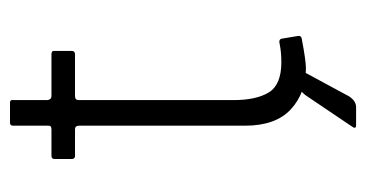

<svg xmlns="http://www.w3.org/2000/svg" viewBox="-190 -420 716 375"><g transform="rotate(-90 167.5 -232.0)"><path d="M110 -111V-435Q110 -443 103 -443H51Q45 -443 45 -449V-483Q45 -489 51 -489H103Q111 -489 110 -496V-564Q110 -570 116 -570H155Q161 -570 160 -564V-497Q161 -489 168 -489H249Q257 -489 256 -483V-449Q256 -443 249 -443H168Q160 -443 160 -436V-134Q160 -89 175 -64.5Q190 -40 234 -40Q253 -40 268 -43Q279 -46 280 -39L285 -9Q287 -1 279 0Q237 8 222 8Q174 8 142 -21.5Q110 -51 110 -111ZM109 97 169 8Q179 -6 192 -6H210Q220 -6 215 4L168 91Q159 106 146 106H111Q102 106 109 97Z"/></g></svg>

Font: Vivano Light
Style: Regular
Weight: 300
Designer: Joe Prince, Josias Burgherr
Version: Version 2.064;September 19, 2022;FontCreator 14.0.0.2877 64-